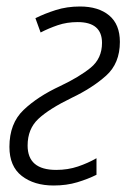

<svg xmlns="http://www.w3.org/2000/svg" viewBox="-20 -561 405 591"><path d="M277 -23V-74Q251 -59 220 -48.5Q189 -38 153 -38Q65 -38 65 -113Q65 -164 98 -195Q131 -226 201 -260Q264 -290 306.5 -328Q349 -366 349 -432Q349 -486 316 -513.5Q283 -541 226 -541Q186 -541 151.5 -530Q117 -519 89 -505L105 -461Q130 -474 158 -483.5Q186 -493 219 -493Q294 -493 294 -429Q294 -381 259 -352.5Q224 -324 165 -296Q96 -264 52.5 -222.5Q9 -181 9 -109Q9 -49 47 -19.5Q85 10 145 10Q185 10 218 0Q251 -10 277 -23Z"/></svg>

Font: Noto Sans UI SemiCondensed Light
Style: Italic
Weight: 300
Width: 4
Designer: Monotype Design Team
Foundry: Monotype Imaging Inc.
Version: 1.001